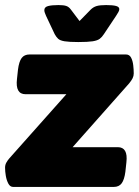

<svg xmlns="http://www.w3.org/2000/svg" viewBox="-33 -738 548 758"><path d="M19 0Q7 0 0 -13Q-7 -26 -10 -43.5Q-13 -61 -13 -76Q-13 -87 -8 -96Q-3 -105 4 -113L317 -465L376 -366H68Q27 -366 34 -426L38 -463Q42 -495 52.5 -509Q63 -523 84 -523H464Q478 -523 484.5 -510.5Q491 -498 493 -480.5Q495 -463 495 -448Q495 -438 490.5 -429Q486 -420 477 -409L166 -58L107 -157H432Q473 -157 466 -97L462 -60Q458 -29 447.5 -14.5Q437 0 416 0ZM386 -718Q412 -718 425 -714.5Q438 -711 438 -702Q438 -697 434.5 -690.5Q431 -684 425 -675L377 -603Q370 -592 361 -585Q352 -578 333 -575Q314 -572 276 -572Q240 -572 222 -575Q204 -578 196.5 -585Q189 -592 183 -603L149 -675Q146 -682 144 -687.5Q142 -693 142 -698Q142 -710 156.5 -714Q171 -718 198 -718Q218 -718 228.5 -714.5Q239 -711 247 -700L281 -655L325 -700Q335 -710 348 -714Q361 -718 386 -718Z"/></svg>

Font: Asap Black
Style: Italic
Weight: 900
Italic angle: -6°
Designer: Pablo Cosgaya
Foundry: Omnibus-Type
Version: Version 3.001